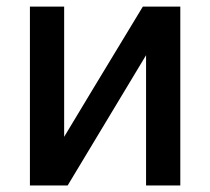

<svg xmlns="http://www.w3.org/2000/svg" viewBox="-20 -566 642 586"><path d="M175.8 -148.4Q235.4 -248 416 -545.9Q444.3 -545.9 530.3 -545.9Q530.3 -409.2 530.3 0Q503.9 0 425.8 0Q425.8 -99.6 425.8 -397.5Q366.2 -297.9 186.5 0Q158.2 0 71.3 0Q71.3 -136.7 71.3 -545.9Q97.7 -545.9 175.8 -545.9Q175.8 -446.3 175.8 -148.4Z"/></svg>

Font: DeepSea
Style: Medium
Weight: 500
Designer: Stem
Version: Version 3.019;git-0a5106e0b